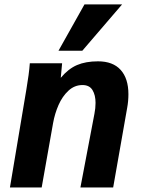

<svg xmlns="http://www.w3.org/2000/svg" viewBox="-20 -830 640 850"><path d="M112 -550H255L249 -485.5Q282.5 -525.5 321 -542Q359.5 -558.5 414 -558.5Q480 -558.5 514.2 -520.5Q548.5 -482.5 548.5 -413Q548.5 -382 543 -352.5L481 0H336L398 -326Q403 -351 403 -374.5Q403 -409 389.5 -431.2Q376 -453.5 345 -453.5Q310 -453.5 283 -428.5Q256 -403.5 239.2 -365.2Q222.5 -327 215 -285L164.5 0H24L97 -435.5Q108.5 -502 112 -550ZM239 -605.5 354 -810.5H520.5L344.5 -605.5Z"/></svg>

Font: JuliaMono ExtraBold
Style: Italic
Weight: 800
Italic angle: -9°
Monospace: yes
Designer: cormullion
Foundry: corm
Version: Version 0.057; ttfautohint (v1.8.4)